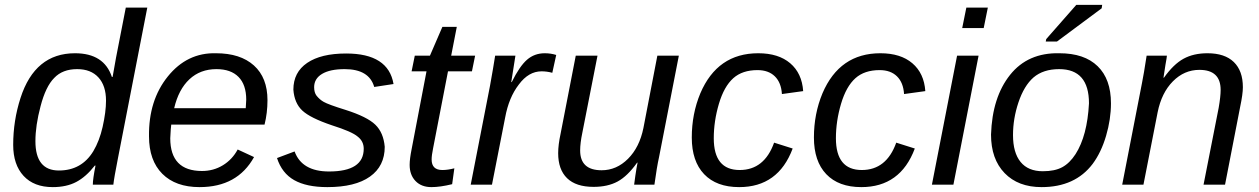

<svg xmlns="http://www.w3.org/2000/svg" viewBox="-20 -756 5153 786"><path d="M196 10Q119 10 76.5 -36Q34 -82 34 -163Q34 -262 64 -355Q123 -538 287 -538Q406 -538 438 -441H441L455 -520L495 -725H583L463 -109Q447 -28 444 0H360Q360 -23 371 -78H368Q332 -32 292 -11Q252 10 196 10ZM221 -58Q314 -58 362 -137Q387 -179 400 -236Q414 -298 414 -344Q414 -405 383 -439Q352 -473 296 -473Q236 -473 202 -437Q167 -402 146 -321Q125 -242 125 -178Q125 -58 221 -58Z M1063 -246H681Q679 -233 677 -190Q677 -56 807 -56Q854 -56 892.5 -79.5Q931 -103 953 -144L1020 -113Q952 10 797 10Q699 10 644.5 -44.5Q590 -99 590 -198Q588 -345 667 -443Q746 -541 864 -538Q964 -538 1019.5 -488Q1075 -438 1075 -346Q1075 -294 1063 -246ZM693 -313H986L988 -348Q988 -409 956.5 -441Q925 -473 866 -473Q800 -473 755.5 -431.5Q711 -390 693 -313Z M1555 -155Q1555 -76 1494.5 -33Q1434 10 1320 10Q1235 10 1184.5 -18.5Q1134 -47 1114 -109L1186 -136Q1216 -54 1327 -54Q1469 -54 1469 -147Q1469 -178 1444 -197Q1421 -217 1339 -243Q1250 -273 1217.5 -303.5Q1185 -334 1181 -389Q1181 -460 1237.5 -498.5Q1294 -537 1397 -537Q1570 -537 1591 -412L1512 -400Q1491 -473 1391 -473Q1331 -473 1298.5 -453.5Q1266 -434 1266 -399Q1266 -377 1276 -364Q1289 -348 1305 -339Q1324 -328 1395 -306Q1483 -278 1516.5 -245.5Q1550 -213 1555 -155Z M1746 10Q1705 10 1681 -15Q1657 -40 1657 -81Q1657 -105 1665 -145L1726 -464H1665L1678 -528H1740L1791 -646H1850L1827 -528H1925L1912 -464H1814L1753 -149Q1747 -120 1747 -103Q1747 -60 1791 -60Q1813 -60 1840 -67L1831 -2Q1782 10 1746 10Z M2257 -531 2241 -458Q2219 -464 2197 -464Q2144 -464 2104 -410Q2063 -357 2048 -275L1994 0H1907L1986 -405L1998 -473L2007 -528H2090L2073 -420H2075Q2107 -485 2137.5 -511.5Q2168 -538 2210 -538Q2235 -538 2257 -531Z M2337 -528H2426L2364 -213Q2355 -170 2355 -140Q2355 -59 2443 -59Q2504 -59 2551 -106Q2598 -153 2614 -232L2671 -528H2759L2678 -113Q2669 -73 2659 0H2576Q2576 -2 2581 -37Q2586 -71 2590 -90H2588Q2549 -35 2508.5 -13Q2468 9 2410 9Q2338 9 2301.5 -26.5Q2265 -62 2265 -129Q2265 -163 2275 -209Z M3008 -60Q3109 -60 3149 -172L3225 -148Q3166 10 3006 10Q2913 10 2862.5 -43Q2812 -96 2812 -193Q2812 -290 2847 -374Q2917 -538 3084 -538Q3167 -538 3215 -497Q3263 -456 3268 -383L3181 -371Q3178 -418 3152 -443.5Q3126 -469 3081 -469Q3019 -469 2982 -436Q2944 -402 2923 -331Q2902 -260 2902 -190Q2902 -60 3008 -60Z M3508 -60Q3609 -60 3649 -172L3725 -148Q3666 10 3506 10Q3413 10 3362.5 -43Q3312 -96 3312 -193Q3312 -290 3347 -374Q3417 -538 3584 -538Q3667 -538 3715 -497Q3763 -456 3768 -383L3681 -371Q3678 -418 3652 -443.5Q3626 -469 3581 -469Q3519 -469 3482 -436Q3444 -402 3423 -331Q3402 -260 3402 -190Q3402 -60 3508 -60Z M4007 -641H3919L3936 -725H4024ZM3883 0H3795L3898 -528H3986Z M4528 -333Q4528 -268 4508 -200Q4488 -132 4453 -85Q4381 10 4244 10Q4148 10 4092.5 -47.5Q4037 -105 4037 -205Q4042 -358 4115 -449.5Q4188 -541 4317 -538Q4419 -538 4473.5 -485Q4528 -432 4528 -333ZM4438 -333Q4438 -473 4316 -473Q4251 -473 4211 -439Q4172 -405 4149 -336Q4127 -270 4127 -203Q4127 -131 4158 -93Q4189 -55 4249 -55Q4298 -55 4328.5 -71.5Q4359 -88 4383 -125Q4431 -200 4438 -333ZM4307 -586H4261L4263 -596L4386 -736H4492L4490 -722Z M4995 0H4907L4969 -315Q4977 -361 4977 -388Q4977 -470 4890 -470Q4828 -470 4781.5 -423Q4735 -376 4719 -296L4661 0H4574L4655 -416Q4662 -450 4674 -528H4757Q4757 -523 4751 -490L4743 -438H4745Q4784 -493 4825 -515.5Q4866 -538 4923 -538Q4994 -538 5031 -502Q5068 -466 5068 -399Q5068 -371 5057 -319Z"/></svg>

Font: Libra Sans
Style: Italic
Weight: 400
Italic angle: -12°
Foundry: Context Ltd
Version: Version 1.002